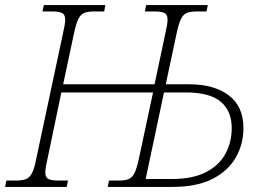

<svg xmlns="http://www.w3.org/2000/svg" viewBox="-32 -734 1033 754"><path d="M-12 0 -7 -25H32Q55 -25 69.5 -30.5Q84 -36 93.5 -54Q103 -72 110 -109L216 -606Q224 -640 224 -656Q224 -677 211.5 -683Q199 -689 174 -689H135L140 -714H382L377 -689H338Q314 -689 299.5 -683.5Q285 -678 276 -660Q267 -642 259 -605L216 -403H575L618 -606Q626 -640 626 -657Q626 -677 613.5 -683Q601 -689 576 -689H537L542 -714H784L779 -689H740Q717 -689 702.5 -683.5Q688 -678 679 -660Q670 -642 662 -605L619 -403H711Q809 -403 866.5 -359.5Q924 -316 924 -231Q924 -168 894 -115.5Q864 -63 802.5 -31.5Q741 0 646 0H391L396 -25H435Q458 -25 472.5 -30.5Q487 -36 496 -54Q505 -72 513 -109L569 -371H209L154 -108Q146 -74 146 -57Q146 -37 158.5 -31Q171 -25 196 -25H235L230 0ZM697 -371H612L540 -31H642Q725 -31 777 -58Q829 -85 853.5 -130.5Q878 -176 878 -231Q878 -298 835 -334.5Q792 -371 697 -371Z"/></svg>

Font: Noto Serif ExtraLight
Style: Italic
Weight: 200
Italic angle: -12°
Designer: Monotype Design Team
Foundry: Monotype Imaging Inc.
Version: Version 2.014; ttfautohint (v1.8.4.7-5d5b)